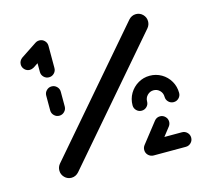

<svg xmlns="http://www.w3.org/2000/svg" viewBox="-82 -613 764 708"><g transform="rotate(-15 300.5 -259.5)"><path d="M123.7 -231.1Q112.2 -231.1 104.1 -239.3Q95.9 -247.4 95.9 -258.9V-315.2Q95.9 -326.7 104.1 -334.8Q112.2 -343 123.7 -343Q135.2 -343 143.3 -334.8Q151.5 -326.7 151.5 -315.2V-258.9Q151.5 -247.4 143.3 -239.3Q135.2 -231.1 123.7 -231.1ZM123.7 -518.5Q135.2 -518.5 143.3 -510.4Q151.5 -502.2 151.5 -490.7Q151.5 -483.7 148.1 -477.6Q144.8 -471.5 138.9 -467.4L77.8 -427Q70 -422.6 62.6 -422.6Q51.1 -422.6 43 -430.7Q34.8 -438.9 34.8 -450.4Q34.8 -457.4 38.1 -463.5Q41.5 -469.6 47.4 -473.7L108.5 -514.1Q116.3 -518.5 123.7 -518.5ZM123.7 -377.8Q112.2 -377.8 104.1 -385.9Q95.9 -394.1 95.9 -405.6V-490.7Q95.9 -502.2 104.1 -510.4Q112.2 -518.5 123.7 -518.5Q135.2 -518.5 143.3 -510.4Q151.5 -502.2 151.5 -490.7V-405.6Q151.5 -394.1 143.3 -385.9Q135.2 -377.8 123.7 -377.8ZM492.6 -520Q508.1 -520 518.9 -509.1Q529.6 -498.1 529.6 -483Q529.6 -469.3 520.7 -458.5L135.9 -11.5Q130.7 -5.6 123.5 -2Q116.3 1.5 108.1 1.5Q92.6 1.5 81.9 -9.4Q71.1 -20.4 71.1 -35.6Q71.1 -49.3 80 -60L464.8 -507Q470 -513 477.2 -516.5Q484.4 -520 492.6 -520ZM393.7 -27.4Q393.7 -38.9 401.9 -47Q410 -55.2 421.5 -55.2H544.4Q555.9 -55.2 564.1 -47Q572.2 -38.9 572.2 -27.4Q572.2 -15.9 564.1 -7.8Q555.9 0.4 544.4 0.4H421.5Q410 0.4 401.9 -7.8Q393.7 -15.9 393.7 -27.4ZM420.7 0Q409.3 0 401.1 -8.1Q393 -16.3 393 -27.8Q393 -37.4 398.9 -45.2L459.3 -122.2Q467.8 -133 481.1 -133Q492.6 -133 500.7 -124.8Q508.9 -116.7 508.9 -105.2Q508.9 -95.9 503 -88.1L442.2 -10.4Q438.5 -5.6 432.8 -2.8Q427 0 420.7 0ZM421.9 -170.4Q410.4 -170.4 402.2 -178.5Q394.1 -186.7 394.1 -198.1Q394.1 -222.6 406.1 -243Q418.1 -263.3 438.5 -275.4Q458.9 -287.4 483 -287.4Q507 -287.4 527.6 -275.6Q548.1 -263.7 560 -243.1Q571.9 -222.6 571.9 -198.1Q571.9 -186.7 563.7 -178.5Q555.6 -170.4 544.1 -170.4Q532.6 -170.4 524.4 -178.5Q516.3 -186.7 516.3 -198.1Q516.3 -212.2 506.7 -222Q497 -231.9 483 -231.9Q469.3 -231.9 459.4 -222Q449.6 -212.2 449.6 -198.1Q449.6 -186.7 441.5 -178.5Q433.3 -170.4 421.9 -170.4Z"/></g></svg>

Font: 26F Galaxy Hebrew Black
Style: Regular
Weight: 900
Designer: C₂₉H₂₅N₃O₅
Version: Version 1.000